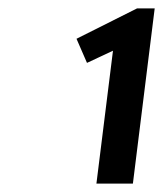

<svg xmlns="http://www.w3.org/2000/svg" viewBox="-20 -747 389 458"><path d="M210 -309 249.5 -626 187.5 -597 162.5 -654.5 307 -727H349L297 -309Z"/></svg>

Font: Expletus Sans SemiBold
Style: Italic
Weight: 600
Italic angle: -7°
Version: Version 7.500